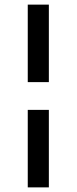

<svg xmlns="http://www.w3.org/2000/svg" viewBox="-20 -760 331 830"><path d="M100 -405V-740H191.2V-405ZM100 50V-285H191.2V50Z"/></svg>

Font: Geologica-Sharp
Style: Regular
Weight: 100
Designer: Sindre Bremnes, Frode Helland
Foundry: Monokrom Skriftforlag AS
Version: Version 1.010;gftools[0.9.28]